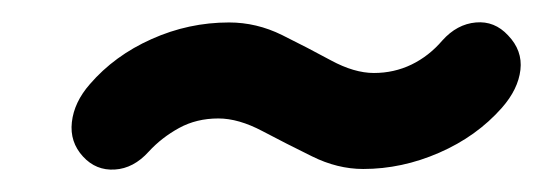

<svg xmlns="http://www.w3.org/2000/svg" viewBox="-20 -799 484 171"><path d="M54 -659.5Q42 -672.5 44 -690.2Q46 -708 60 -724Q82 -749.5 115 -764.2Q148 -779 184 -779Q208.5 -779 231.2 -767.8Q254 -756.5 274.8 -745.2Q295.5 -734 313 -734Q331 -734 346.5 -741.5Q362 -749 374 -763Q387 -777.5 403.8 -779Q420.5 -780.5 432.5 -767.5Q445.5 -754 443.5 -736.8Q441.5 -719.5 427 -703Q404.5 -677.5 371.2 -663Q338 -648.5 303.5 -648.5Q280.5 -648.5 257.8 -659.8Q235 -671 213.8 -682.2Q192.5 -693.5 174.5 -693.5Q155 -693.5 139.5 -685Q124 -676.5 112.5 -664Q99 -649 82.2 -648Q65.5 -647 54 -659.5Z"/></svg>

Font: Edu SA Hand Medium
Style: Regular
Weight: 500
Designer: Tina and Corey Anderson, Eben Sorkin, Mirko Velimirovic
Foundry: Google for Education
Version: Version 2.000